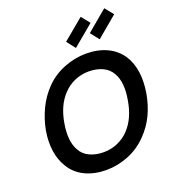

<svg xmlns="http://www.w3.org/2000/svg" viewBox="-177 -1142 1155 1288"><g transform="rotate(-20 400.5 -497.5)"><path d="M597 -949 447 -824 399 -885.5 548 -1009.5ZM765.5 -949 616.5 -824 568.5 -885.5 716.5 -1009.5ZM108.5 -106.5Q74 -161 64.5 -229.2Q55 -297.5 68.5 -375Q83.5 -452.5 116.8 -521.5Q150 -590.5 203 -645Q260 -703.5 338 -734.5Q416 -765.5 498 -765.5Q539 -765.5 576.2 -757.8Q613.5 -750 645.8 -734.8Q678 -719.5 704 -697Q730 -674.5 749 -645Q814 -540.5 786.5 -375Q772 -294.5 740.2 -228.2Q708.5 -162 654 -106.5Q594.5 -45.5 517 -15Q440.5 15.5 359.5 15.5Q277.5 15.5 211 -15.5Q145.5 -46.5 108.5 -106.5ZM567.5 -182.5Q634 -253.5 654 -375Q676 -498 635.5 -567.5Q613 -608 569.8 -627.5Q526.5 -647 472 -647Q420.5 -647 372.5 -626.8Q324.5 -606.5 288.5 -567.5Q221.5 -497.5 201 -375Q180 -252 221 -182.5Q242.5 -142.5 285.8 -122.8Q329 -103 384.5 -103Q409.5 -103 434.8 -108Q460 -113 483.5 -123.2Q507 -133.5 528.5 -148.2Q550 -163 567.5 -182.5Z"/></g></svg>

Font: Russisch Sans
Style: Bold Italic
Weight: 700
Italic angle: -10°
Designer: Michael Sharanda (font) & Cristiano Sobral (main changes)
Foundry: Michael Sharanda
Version: Version 2.00;September 8, 2020;FontCreator 13.0.0.2681 64-bi